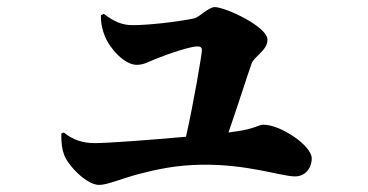

<svg xmlns="http://www.w3.org/2000/svg" viewBox="-20 -537 1040 542"><path d="M625 -163C650 -235 678 -323 690 -357C697 -378 735 -394 735 -425C735 -462 616 -517 586 -517C569 -517 542 -488 528 -485C479 -475 399 -466 354 -466C328 -466 304 -474 273 -498L265 -494C264 -473 269 -452 276 -435C291 -398 332 -354 366 -354C386 -354 398 -362 423 -372C457 -386 518 -406 537 -406C546 -406 550 -403 550 -395C550 -385 527 -248 505 -151C405 -142 285 -133 247 -133C214 -133 186 -142 160 -163L153 -160C153 -132 155 -116 161 -100C172 -70 224 -15 260 -15C283 -15 324 -33 369 -45C422 -59 477 -71 549 -72C679 -74 774 -39 813 -39C841 -39 860 -62 860 -90C860 -126 772 -185 724 -185C709 -185 699 -173 646 -166Z"/></svg>

Font: Noto Serif TC Black
Style: Regular
Weight: 900
Version: Version 1.001;PS 1.001;hotconv 16.6.54;makeotf.lib2.5.65590